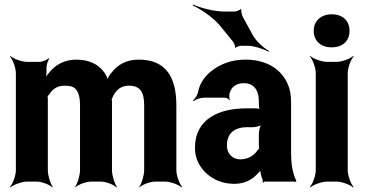

<svg xmlns="http://www.w3.org/2000/svg" viewBox="-20 -801 1615 847"><path d="M265 -423C276 -423 286 -422 294 -420C324 -411 333 -379 333 -335V-50C333 -26 321 11 311 24L312 26C323 14 359 0 383 0H424C448 0 483 14 494 26L496 24C486 11 474 -26 474 -50V-357C473 -358 473 -365 472 -366L471 -362C472 -362 475 -367 475 -368C488 -400 510 -423 548 -423C598 -423 616 -396 616 -336V-50C616 -26 604 11 594 24L595 26C606 14 642 0 666 0H708C732 0 769 14 782 26L784 24C772 11 758 -26 758 -50V-336C758 -462 711 -538 592 -538C536 -538 498 -515 470 -478C461 -469 453 -452 453 -443H457C457 -452 447 -472 439 -483C413 -518 372 -538 317 -538C268 -538 230 -518 204 -489C195 -479 181 -462 176 -452L180 -450C184 -461 186 -480 185 -495V-498C184 -512 191 -534 197 -541L194 -544C188 -537 167 -528 153 -528H100C76 -528 39 -542 26 -554L24 -552C36 -539 50 -502 50 -478V-50C50 -26 36 11 24 24L26 26C39 14 76 0 100 0H141C165 0 200 14 211 26L213 24C203 11 191 -26 191 -50V-361C191 -364 191 -378 189 -379L186 -376C188 -375 195 -382 197 -384C211 -408 233 -423 265 -423Z M1264 -128V-352C1264 -383 1259 -410 1248 -433C1217 -501 1150 -538 1062 -538C1003 -538 952 -519 913 -488C886 -467 862 -436 854 -397C852 -382 840 -365 831 -358L834 -355C842 -362 864 -370 879 -370H972C980 -370 989 -364 992 -359L994 -361C991 -366 991 -383 993 -390C1001 -419 1024 -434 1055 -434C1100 -434 1122 -404 1122 -353V-338C1122 -331 1124 -318 1128 -314L1131 -317C1127 -321 1115 -323 1109 -323H1068C949 -323 840 -279 840 -148C840 -125 845 -104 854 -85C881 -30 939 10 1014 10C1062 10 1097 -11 1121 -40C1125 -44 1131 -50 1132 -54L1128 -55C1127 -51 1129 -43 1130 -37C1132 -26 1135 -16 1139 -7C1140 -5 1139 1 1138 3L1141 5C1142 3 1146 0 1149 0H1281C1283 0 1285 2 1286 3L1288 1C1287 0 1285 -2 1285 -4C1285 -5 1287 -7 1287 -7L1284 -10C1270 -43 1264 -80 1264 -128ZM981 -159C981 -218 1020 -240 1072 -240H1097C1109 -240 1131 -246 1138 -253L1135 -256C1128 -249 1122 -225 1122 -211V-162C1122 -159 1122 -145 1124 -143L1127 -146C1125 -148 1118 -141 1116 -138C1101 -115 1074 -98 1040 -98C1007 -98 981 -122 981 -159ZM1094 -648 1051 -727C1047 -734 1042 -755 1045 -761L1043 -762C1040 -757 1022 -750 1015 -750H972C925 -750 864 -766 832 -781L830 -777C862 -763 915 -728 946 -693L1009 -616C1012 -611 1019 -596 1017 -591L1020 -590C1022 -594 1036 -599 1041 -599H1072C1101 -599 1142 -585 1165 -573L1167 -576C1144 -589 1109 -619 1094 -648Z M1514 -50V-478C1514 -502 1528 -539 1540 -552L1538 -554C1525 -542 1488 -528 1464 -528H1423C1399 -528 1362 -542 1349 -554L1347 -552C1359 -539 1373 -502 1373 -478V-50C1373 -26 1359 11 1347 24L1349 26C1362 14 1399 0 1423 0H1464C1488 0 1525 14 1538 26L1540 24C1528 11 1514 -26 1514 -50ZM1443 -592C1490 -592 1522 -619 1522 -665C1522 -711 1490 -738 1443 -738C1397 -738 1364 -709 1364 -665C1364 -619 1397 -592 1443 -592Z"/></svg>

Font: Asimov
Style: EdgeNar
Weight: 500
Designer: Google
Version: Version 2.000980: 2014